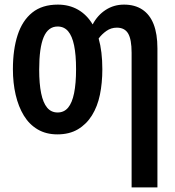

<svg xmlns="http://www.w3.org/2000/svg" viewBox="-20 -573 759 833"><path d="M424 -273Q424 -213 413.5 -162Q403 -111 379 -72.5Q355 -34 318 -12Q281 10 229 10Q180 10 143.5 -11.5Q107 -33 83.5 -71.5Q60 -110 48 -161.5Q36 -213 36 -273Q36 -358 56.5 -421Q77 -484 120 -518.5Q163 -553 231 -553Q280 -553 318.5 -531Q357 -509 382 -467Q403 -507 438.5 -530Q474 -553 518 -553Q565 -553 597.5 -531.5Q630 -510 646.5 -468Q663 -426 663 -363V240H551V-344Q551 -402 536 -427.5Q521 -453 487 -453Q462 -453 442 -439Q422 -425 408 -406Q416 -378 420 -344.5Q424 -311 424 -273ZM150 -271Q150 -210 158.5 -168.5Q167 -127 184.5 -106Q202 -85 230 -85Q258 -85 275.5 -106Q293 -127 301.5 -169Q310 -211 310 -273Q310 -335 301.5 -376Q293 -417 275.5 -437.5Q258 -458 230 -458Q189 -458 169.5 -412Q150 -366 150 -271Z"/></svg>

Font: Noto Sans Display ExtraCondensed SemiBold
Style: Regular
Weight: 600
Width: 2
Designer: Monotype Design Team
Foundry: Monotype Imaging Inc.
Version: Version 2.003